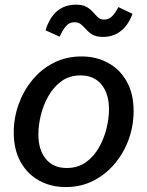

<svg xmlns="http://www.w3.org/2000/svg" viewBox="-20 -778 623 811"><path d="M257.3 12.2Q195.3 12.2 145.5 -15.1Q95.7 -42.5 66.9 -94.2Q38.1 -146 38.1 -218.8Q38.1 -279.3 58.3 -336.4Q78.6 -393.6 116.2 -439.5Q153.8 -485.4 206.5 -512.5Q259.3 -539.6 324.2 -539.6Q386.7 -539.6 436.8 -512.2Q486.8 -484.9 515.6 -433.3Q544.4 -381.8 544.4 -308.6Q544.4 -248 524.2 -190.9Q503.9 -133.8 465.8 -87.9Q427.7 -42 375 -14.9Q322.3 12.2 257.3 12.2ZM261.7 -68.4Q308.6 -68.4 342.5 -92.5Q376.5 -116.7 398.2 -155.3Q419.9 -193.8 430.2 -236.6Q440.4 -279.3 440.4 -315.9Q440.4 -381.8 408.9 -420.7Q377.4 -459.5 320.3 -459.5Q273.4 -459.5 239.7 -435.1Q206.1 -410.6 184.3 -372.1Q162.6 -333.5 152.3 -290.8Q142.1 -248 142.1 -210.9Q142.1 -145 173.6 -106.7Q205.1 -68.4 261.7 -68.4ZM415 -622.1Q388.2 -622.1 371.8 -631.3Q355.5 -640.6 344.5 -653.1Q333.5 -665.5 322.5 -674.8Q311.5 -684.1 294.9 -684.1Q273.4 -684.1 259.3 -668.2Q245.1 -652.3 231.9 -623L172.4 -649.9Q188.5 -703.1 220.7 -730.7Q252.9 -758.3 300.8 -758.3Q329.1 -758.3 345.7 -748.8Q362.3 -739.3 373 -726.8Q383.8 -714.4 393.8 -704.8Q403.8 -695.3 419.4 -695.3Q439.5 -695.3 453.1 -709Q466.8 -722.7 480 -748L539.6 -719.7Q522.5 -672.4 490.7 -647.2Q459 -622.1 415 -622.1Z"/></svg>

Font: Schibsted Grotesk Medium
Style: Italic
Weight: 500
Italic angle: -12°
Designer: Bakken & Baeck AS, Henrik Kongsvoll
Foundry: Schibsted ASA
Version: Version 1.100;gftools[0.9.25]